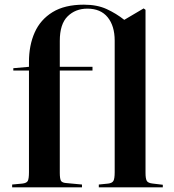

<svg xmlns="http://www.w3.org/2000/svg" viewBox="-20 -802 743 822"><path d="M32 0V-12L75 -16Q94 -18 99 -27.5Q104 -37 104 -65V-500H37V-510L104 -516V-537Q104 -608 128.5 -663Q153 -718 205 -750Q257 -782 339 -782Q396 -782 437 -763Q478 -744 512 -717L595 -766L603 -760V-62Q603 -37 608.5 -27.5Q614 -18 635 -16L677 -11V0H403V-12L443 -16Q460 -18 465.5 -27.5Q471 -37 471 -65V-628Q471 -691 441 -728Q411 -765 354 -765Q303 -765 269.5 -732Q236 -699 236 -627V-516H376V-500H236V-62Q236 -37 241 -28Q246 -19 267 -18L331 -12V0Z"/></svg>

Font: Literata 72pt SemiBold
Style: Regular
Weight: 600
Designer: Latin by Veronika Burian and Jose Scaglione. Greek by Irene Vlachou. Cyrillic by Vera Evstafieva.
Foundry: TypeTogether
Version: Version 3.002